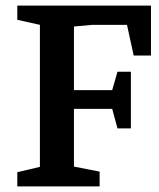

<svg xmlns="http://www.w3.org/2000/svg" viewBox="-20 -668 570 688"><path d="M42 0V-51L123 -70V-579L42 -597V-648H521V-469H459L435 -579H311L245 -573V-345H382L401 -411H449V-208H401L382 -278H245V-71L337 -53V0Z"/></svg>

Font: Faustina SemiBold
Style: Regular
Weight: 600
Designer: Alfonso Garcia
Foundry: http://www.omnibus-type.com
Version: Version 1.200